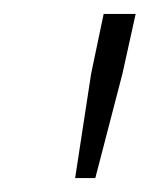

<svg xmlns="http://www.w3.org/2000/svg" viewBox="-20 -708 215 276"><path d="M88 -452 111 -602 129 -688H175L156 -602L117 -452Z"/></svg>

Font: Saira ExtraCondensed ExtraLight
Style: Italic
Weight: 250
Width: 2
Italic angle: -12°
Designer: Hector Gatti with collaboration of the Omnibus-Type team
Foundry: Omnibus-Type
Version: Version 1.101